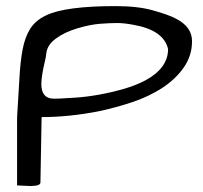

<svg xmlns="http://www.w3.org/2000/svg" viewBox="-20 -620 678 642"><path d="M81.1 2 37.1 0V-227.5Q42 -300.8 44.9 -357.4Q47.9 -414.1 55.7 -455.1Q63.5 -496.1 81.1 -523.9Q98.6 -551.8 133.8 -568.4Q197.3 -599.6 367.2 -599.6Q440.4 -599.6 491.2 -585.4Q542 -571.3 566.4 -558.6Q622.1 -531.2 622.1 -482.4Q622.1 -433.6 594.2 -394Q566.4 -354.5 522 -325.7Q477.5 -296.9 421.9 -278.3Q366.2 -259.8 310.5 -248Q210.9 -228.5 119.1 -228.5L115.2 -9.8Q115.2 2 81.1 2ZM118.2 -338.9Q118.2 -290 160.2 -290Q166 -290 180.7 -290.5Q195.3 -291 231.9 -293.5Q268.6 -295.9 309.6 -303.2Q350.6 -310.5 392.1 -322.3Q433.6 -334 466.8 -351.6Q542 -392.6 542 -456.1Q527.3 -519.5 425.8 -537.1Q395.5 -543 371.6 -543Q347.7 -543 314.9 -540.5Q282.2 -538.1 239.3 -525.4Q196.3 -512.7 167 -491.2Q137.7 -469.7 134.8 -441.4Q133.8 -429.7 129.9 -414.1Q118.2 -364.3 118.2 -338.9Z"/></svg>

Font: Architects Daughter
Style: Regular
Weight: 400
Designer: Kimberly Geswein
Foundry: Kimberly Geswein
Version: Version 1.003 2010